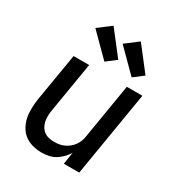

<svg xmlns="http://www.w3.org/2000/svg" viewBox="-184 -905 968 1037"><g transform="rotate(30 300.0 -386.0)"><path d="M226 8Q198 8 170 0.5Q142 -7 120.5 -23.5Q99 -40 85.5 -64.5Q72 -89 66.5 -116Q61 -143 62 -172.5Q63 -202 67 -231L117 -530H214L162 -217Q159 -200 158.5 -182.5Q158 -165 161 -149Q164 -133 172 -118.5Q180 -104 193 -94Q206 -84 222.5 -80Q239 -76 256 -76Q272 -76 288 -78.5Q304 -81 319 -88Q334 -95 347.5 -106Q361 -117 370.5 -131Q380 -145 385.5 -160.5Q391 -176 393 -192L449 -530H546L458 0H362L374 -75Q362 -56 346 -39.5Q330 -23 310.5 -11.5Q291 0 269 4Q247 8 226 8ZM446 -587 313 -720 392 -780 506 -633ZM276 -587 143 -720 222 -780 336 -633Z"/></g></svg>

Font: Iosevka Curly MdExObl
Style: Regular
Weight: 500
Width: 7
Italic angle: -9°
Monospace: yes
Designer: Belleve Invis
Foundry: Belleve Invis
Version: Version 11.1.0; ttfautohint (v1.8.3)